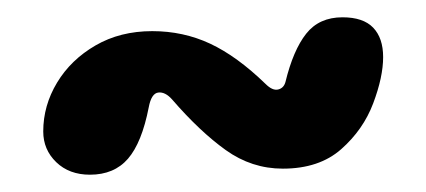

<svg xmlns="http://www.w3.org/2000/svg" viewBox="-20 -399 493 222"><path d="M156 -363Q192 -363 223 -348.5Q254 -334 287 -302Q295 -294 301.5 -295.5Q308 -297 310 -304Q319 -341 334 -360Q349 -379 376 -379Q400 -379 411.5 -367Q423 -355 423 -333Q423 -310 411.5 -279.5Q400 -249 374.5 -226.5Q349 -204 307 -204Q271 -204 241 -225.5Q211 -247 179 -284Q171 -293 163 -292Q155 -291 152 -275Q144 -234 128 -215.5Q112 -197 84 -197Q60 -197 45 -211.5Q30 -226 30 -247Q30 -277 46 -303.5Q62 -330 90.5 -346.5Q119 -363 156 -363Z"/></svg>

Font: DynaPuff Condensed
Style: Regular
Weight: 400
Width: 3
Designer: Toshi Omagari, Jennifer Daniel
Foundry: Google Fonts
Version: Version 2.000